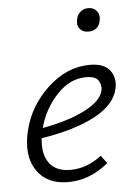

<svg xmlns="http://www.w3.org/2000/svg" viewBox="-48 -664 489 705"><g transform="rotate(-5 196.0 -311.0)"><path d="M297 -540Q277 -540 266 -553Q255 -566 259 -586Q262 -604 274 -615Q286 -626 304 -626Q324 -626 335 -612Q346 -598 342 -578Q335 -540 297 -540ZM291 -418Q344 -418 365 -390Q386 -362 378 -323Q365 -264 289.5 -224Q214 -184 92 -165Q85 -107 109.5 -73.5Q134 -40 187 -40Q249 -40 302 -82L324 -53Q255 4 175 4Q97 4 60 -50.5Q23 -105 43 -193Q64 -285 135 -351.5Q206 -418 291 -418ZM326 -321Q330 -339 319.5 -356.5Q309 -374 273 -374Q214 -374 166 -323Q118 -272 99 -202Q197 -220 257.5 -251.5Q318 -283 326 -321Z"/></g></svg>

Font: EauTestText Semilight
Style: Italic
Weight: 300
Italic angle: -12°
Designer: Christian Thalmann (Catharsis Fonts)
Version: Version 0.001;PS 000.001;hotconv 1.0.88;makeotf.lib2.5.64775